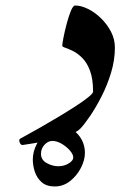

<svg xmlns="http://www.w3.org/2000/svg" viewBox="-20 -526 440 700"><path d="M198.2 -64.9Q238.8 -64.9 264.2 -36.1Q289.6 -7.3 289.6 31.7Q289.6 57.6 274.9 86.2Q260.3 114.7 235.4 134.3Q210.4 153.8 179.7 153.8Q149.4 153.8 131.8 138.2Q114.3 122.6 106.9 99.9Q99.6 77.1 99.6 56.2Q99.6 26.4 114.3 -1.2Q128.9 -28.8 151.6 -46.9Q174.3 -64.9 198.2 -64.9ZM170.9 -12.2Q155.3 -12.2 142.3 1.7Q129.4 15.6 129.4 34.7Q129.4 57.1 150.4 68.6Q171.4 80.1 192.4 80.1Q213.9 80.1 230.5 69.8Q247.1 59.6 247.1 48.3Q247.1 36.6 234.6 22.5Q222.2 8.3 204.6 -2Q187 -12.2 170.9 -12.2ZM253.9 -505.9Q275.9 -505.9 301 -493.4Q326.2 -481 348.4 -459.2Q370.6 -437.5 384.8 -410.2Q398.9 -382.8 398.9 -352.5Q398.9 -307.1 385 -261.2Q371.1 -215.3 350.1 -174.3Q329.1 -133.3 308.1 -102.5Q287.1 -71.8 272.9 -57.1Q259.8 -43.5 228.5 -32.7Q197.3 -22 161.6 -14.6Q126 -7.3 98.1 -2.9Q70.3 1.5 64 2.4Q56.2 4.4 51.8 -6.6Q47.4 -17.6 54.7 -21Q58.1 -22.9 78.6 -34.2Q99.1 -45.4 129.2 -62.5Q159.2 -79.6 192.1 -99.4Q225.1 -119.1 253.9 -137.7Q282.7 -156.2 301 -170.9Q319.3 -185.5 319.3 -191.9Q319.3 -238.8 308.1 -268.3Q296.9 -297.9 280 -314.7Q263.2 -331.5 246.3 -339.8Q229.5 -348.1 218.3 -351.8Q207 -355.5 207 -359.4Q207 -367.2 211.7 -390.4Q216.3 -413.6 223.4 -440.4Q230.5 -467.3 238.5 -486.6Q246.6 -505.9 253.9 -505.9Z"/></svg>

Font: Awami Nastaliq
Style: Regular
Weight: 400
Designer: Peter Martin, SIL International
Foundry: SIL International
Version: Version 3.100